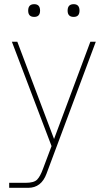

<svg xmlns="http://www.w3.org/2000/svg" viewBox="-20 -700 503 920"><path d="M115 -649Q115 -680 144 -680Q172 -680 172 -649Q172 -619 144 -619Q115 -619 115 -649ZM304 -649Q304 -680 333 -680Q361 -680 361 -649Q361 -619 333 -619Q304 -619 304 -649ZM24 200V176H103Q143 176 158 160.5Q173 145 186 109L227 0L37 -500H63L239 -34L413 -500H439L203 132Q178 200 115 200Z"/></svg>

Font: Haskoy Thin
Style: Regular
Weight: 100
Designer: Ertekin Erdin
Foundry: Ertekin Erdin
Version: Version 2.000; ttfautohint (v1.8.4.7-5d5b)